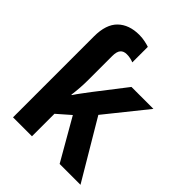

<svg xmlns="http://www.w3.org/2000/svg" viewBox="-217 -881 996 996"><g transform="rotate(45 281.5 -383.0)"><path d="M55 -594Q55 -682 98 -724Q141 -766 216 -766Q238 -766 259 -761.5Q280 -757 291 -753V-639Q282 -643 269 -646Q256 -649 241 -649Q218 -649 206 -635Q194 -621 194 -589V-415Q194 -384 192 -356Q190 -328 186 -297H189Q202 -317 218 -338Q234 -359 251 -382L378 -546H539L359 -322L550 0H397L266 -228L194 -165V0H55Z"/></g></svg>

Font: Noto Sans Mono SemiCondensed
Style: Bold
Weight: 700
Width: 4
Designer: Monotype Design Team
Foundry: Monotype Imaging Inc.
Version: Version 2.014